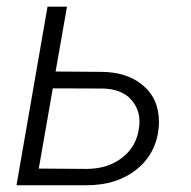

<svg xmlns="http://www.w3.org/2000/svg" viewBox="-20 -548 564 568"><path d="M178.2 -528.3H120.6L28.8 0H235.8C295.9 0 345.7 -15.6 384.8 -47.4C423.8 -79.1 445.3 -120.6 449.7 -172.9C450.2 -177.7 450.2 -183.1 450.2 -188C450.2 -233.9 433.6 -271 399.9 -297.9C369.1 -322.8 329.1 -335 280.8 -335.4L144.5 -336.4ZM285.6 -286.1C320.3 -284.7 347.2 -274.9 365.2 -256.3C383.3 -237.3 392.6 -214.8 392.6 -188.5C392.6 -183.1 392.1 -177.7 391.6 -172.4C387.2 -134.8 371.1 -105 343.3 -83C315.4 -60.5 280.3 -48.8 238.3 -48.3L94.7 -49.3L136.2 -286.6Z"/></svg>

Font: Roboto Light
Style: Italic
Weight: 300
Italic angle: -12°
Designer: Google
Version: Version 2.137; 2017